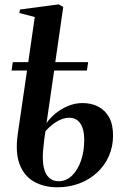

<svg xmlns="http://www.w3.org/2000/svg" viewBox="-20 -824 549 856"><path d="M187.5 -275.5Q203.5 -298.5 228.2 -318.8Q253 -339 284 -351.8Q315 -364.5 348 -364.5Q388.5 -364.5 419 -348.2Q449.5 -332 466.8 -300.2Q484 -268.5 484 -220Q484 -170 465.2 -127.8Q446.5 -85.5 412.5 -54.2Q378.5 -23 333.2 -6Q288 11 235 11Q177 11 132.8 -13.5Q88.5 -38 68 -90.2Q47.5 -142.5 59 -225.5L100.5 -509.5H31.5L37 -547H106L135 -748L66.5 -766L69 -781.5L241.5 -804.5L262 -793L226.5 -547H373L367.5 -509.5H221.5ZM289.5 -299Q269.5 -299 250 -290.5Q230.5 -282 213.2 -268.2Q196 -254.5 183 -239.5Q179.5 -221 177 -199.2Q174.5 -177.5 172 -152.5Q168.5 -108 175.2 -77.5Q182 -47 199 -31.5Q216 -16 241 -16Q275.5 -16 301.2 -41.2Q327 -66.5 341.2 -108Q355.5 -149.5 355.5 -199.5Q355.5 -231 348 -253.2Q340.5 -275.5 325.8 -287.2Q311 -299 289.5 -299Z"/></svg>

Font: Merriweather 144pt SemiBold
Style: Italic
Weight: 600
Italic angle: -7.8°
Version: Version 2.101